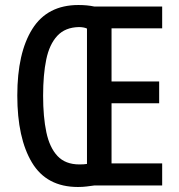

<svg xmlns="http://www.w3.org/2000/svg" viewBox="-20 -806 713 766"><path d="M293 -786Q311 -786 326.5 -784.5Q342 -783 356 -780H627V-693H425V-481H615V-394H425V-154H627V-66H356Q341 -64 325.5 -62Q310 -60 291 -60Q166 -60 107.5 -157.5Q49 -255 49 -425Q49 -595 109 -690.5Q169 -786 293 -786ZM295 -698Q240 -697 208.5 -663Q177 -629 164.5 -568.5Q152 -508 152 -424Q152 -339 165 -278Q178 -217 209.5 -183.5Q241 -150 297 -150Q305 -150 313.5 -150.5Q322 -151 327 -152V-692Q321 -695 312.5 -696.5Q304 -698 295 -698Z"/></svg>

Font: Noto Sans Malayalam UI ExtraCondensed Medium
Style: Regular
Weight: 500
Width: 2
Designer: Jelle Bosma - Monotype Design Team
Foundry: Monotype Imaging Inc.
Version: Version 2.104; ttfautohint (v1.8.4.7-5d5b)